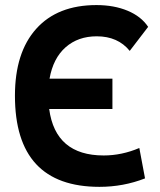

<svg xmlns="http://www.w3.org/2000/svg" viewBox="-20 -723 626 753"><path d="M370.1 9.8Q38.6 9.8 38.6 -347.7Q38.6 -517.1 122.1 -610.1Q205.6 -703.1 358.4 -703.1Q427.2 -703.1 480.5 -680.9Q533.7 -658.7 561 -617.7L488.8 -523.4Q442.4 -580.6 359.4 -580.6Q286.1 -580.6 237.3 -537.6Q188.5 -494.6 174.3 -414.6H420.9V-295.4H172.9Q197.3 -113.3 386.7 -113.3Q457.5 -113.3 526.4 -142.6L548.8 -23.4Q463.9 9.8 370.1 9.8Z"/></svg>

Font: Cascadia Code PL
Style: Bold
Weight: 700
Monospace: yes
Designer: Aaron Bell
Foundry: Saja Typeworks
Version: Version 2404.023; ttfautohint (v1.8.4)